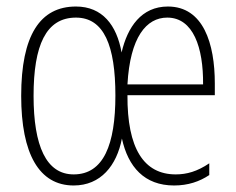

<svg xmlns="http://www.w3.org/2000/svg" viewBox="-20 -652 725 589"><path d="M495 -632C414 -632 371 -569 353 -491C338 -575 294 -632 213 -632C103 -632 45 -544 45 -358C45 -180 100 -83 206 -83C289 -83 338 -144 354 -227C373 -140 423 -83 514 -83C557 -83 592 -95 622 -115V-151C585 -126 553 -117 519 -117C421 -117 370 -197 371 -360H639V-396C639 -518 604 -632 495 -632ZM493 -598C573 -598 604 -506 603 -393H371C379 -538 429 -598 493 -598ZM213 -598C299 -598 334 -512 334 -359C334 -209 298 -117 206 -117C122 -117 83 -204 83 -358C83 -513 121 -598 213 -598Z"/></svg>

Font: Noto Sans Kannada UI ExtraCondensed ExtraLight
Style: Regular
Weight: 200
Width: 2
Designer: Jelle Bosma - Monotype Design Team
Foundry: Monotype Imaging Inc.
Version: Version 2.005